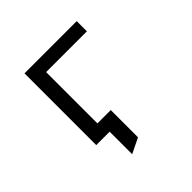

<svg xmlns="http://www.w3.org/2000/svg" viewBox="-176 -659 967 967"><g transform="rotate(-45 308.0 -175.0)"><path d="M229.5 160.5V0H173.5V-73H310.5V121ZM134 0V-511H506V-438.5H215.5V0Z"/></g></svg>

Font: Overpass Mono
Style: Regular
Weight: 400
Designer: Delve Withrington, Dave Bailey
Foundry: Delve Fonts LLC
Version: Version 4.000